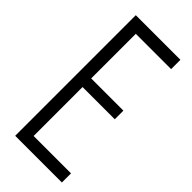

<svg xmlns="http://www.w3.org/2000/svg" viewBox="-227 -744 788 788"><g transform="rotate(45 167.0 -350.0)"><path d="M48 0V-700H307V-646H102V-387H289V-337H102V-53H319V0Z"/></g></svg>

Font: Georama Condensed Light
Style: Regular
Weight: 300
Width: 3
Designer: Jean-Baptiste Levee
Foundry: Production Type
Version: Version 1.000